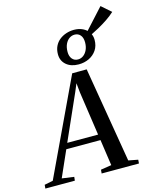

<svg xmlns="http://www.w3.org/2000/svg" viewBox="-231 -1267 1112 1374"><g transform="rotate(-15 325.0 -580.0)"><path d="M-70 0 -67.5 -27.5 -4.5 -40 329 -747 436.5 -747.5 555 -41 625.5 -27.5 623.5 0H347L349.5 -27.5L429 -40L401 -233H147.5L62 -40L151.5 -27.5L148.5 0ZM166 -275.5H394.5L347 -601L340 -670.5L315.5 -612ZM391.5 -796.5Q335 -796.5 300.2 -826.2Q265.5 -856 265.5 -904.5Q265.5 -938.5 278.2 -964.8Q291 -991 313 -1008.5Q335 -1026 363 -1035.2Q391 -1044.5 421 -1044.5Q457 -1044.5 485.5 -1030.8Q514 -1017 530 -992.8Q546 -968.5 546 -937.5Q546 -893 524.8 -861.5Q503.5 -830 468.5 -813.2Q433.5 -796.5 391.5 -796.5ZM395.5 -832Q418 -832 436 -845.5Q454 -859 464.8 -882.8Q475.5 -906.5 475.5 -937.5Q475.5 -972.5 459.2 -991.2Q443 -1010 416.5 -1010Q395.5 -1010 377.2 -997.5Q359 -985 347.8 -961Q336.5 -937 336.5 -902.5Q336.5 -871 352.5 -851.5Q368.5 -832 395.5 -832ZM524.5 -974.5 499 -995 649 -1159.5 719.5 -1097.5Q694.5 -1074 661 -1051.5Q627.5 -1029 592 -1009.5Q556.5 -990 524.5 -974.5Z"/></g></svg>

Font: Merriweather 96pt Medium
Style: Italic
Weight: 500
Italic angle: -7.8°
Version: Version 2.101